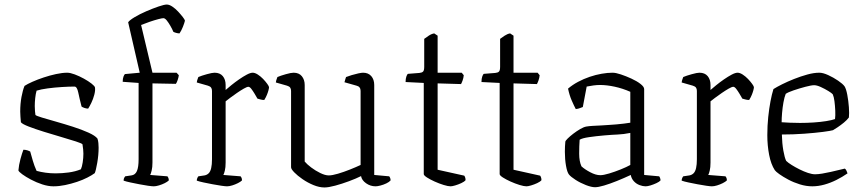

<svg xmlns="http://www.w3.org/2000/svg" viewBox="-20 -820 3800 845"><path d="M215 0Q192 0 166 -8.5Q140 -17 116.5 -29.5Q93 -42 78 -53Q63 -64 61 -70Q63 -94 70 -120Q77 -146 83 -161Q92 -161 100 -158.5Q108 -156 113 -153Q118 -135 124.5 -112.5Q131 -90 141 -68Q159 -63 180.5 -60Q202 -57 225 -57Q253 -57 282.5 -61Q312 -65 336 -75Q341 -86 344 -105.5Q347 -125 347 -144Q347 -152 346 -162.5Q345 -173 343 -185Q340 -189 314 -197.5Q288 -206 250 -217Q212 -228 173.5 -240Q135 -252 106.5 -263Q78 -274 72 -282Q71 -294 70 -306Q69 -318 69 -329Q69 -363 74.5 -393Q80 -423 88 -442Q100 -450 122.5 -460Q145 -470 172 -479Q199 -488 226.5 -494Q254 -500 276 -500Q289 -500 309 -492.5Q329 -485 349 -474Q369 -463 383 -452Q397 -441 398 -435Q400 -422 395 -403Q390 -384 382 -367.5Q374 -351 368 -342Q360 -342 351.5 -345Q343 -348 339 -351Q330 -386 324.5 -412.5Q319 -439 308 -439Q285 -439 252.5 -437Q220 -435 190 -431Q160 -427 141 -421Q137 -407 135 -388.5Q133 -370 133 -353Q133 -341 134 -330.5Q135 -320 136 -314Q140 -310 165 -302.5Q190 -295 227 -284.5Q264 -274 301.5 -262Q339 -250 369 -236.5Q399 -223 409 -210Q412 -201 413 -190.5Q414 -180 414 -170Q414 -138 408 -103.5Q402 -69 397 -58Q385 -49 364.5 -38.5Q344 -28 318.5 -19.5Q293 -11 266.5 -5.5Q240 0 215 0Z M657 0Q649 0 631.5 -2.5Q614 -5 593.5 -9Q573 -13 554 -17Q535 -21 524 -25Q524 -33 527 -38Q530 -43 531 -44L558 -48Q575 -50 582.5 -67Q590 -84 590 -119V-455L520 -460Q520 -474 523.5 -483Q527 -492 530 -494L595 -500L544 -722Q550 -731 572.5 -744.5Q595 -758 624 -770.5Q653 -783 678 -791.5Q703 -800 714 -800Q725 -800 738.5 -791Q752 -782 764 -769Q776 -756 784.5 -745Q793 -734 794 -729Q793 -724 790.5 -717Q788 -710 785 -702Q782 -694 778 -686.5Q774 -679 770 -673Q763 -673 754.5 -675.5Q746 -678 743 -680Q738 -692 730 -706Q722 -720 714 -730Q706 -740 699 -740Q693 -740 676 -735.5Q659 -731 638.5 -724Q618 -717 601 -710L651 -500H757L767 -489Q766 -480 762 -468Q758 -456 754 -451L651 -453V-105Q651 -84 647.5 -69.5Q644 -55 641 -50L717 -44Q718 -43 720.5 -38Q723 -33 723 -26Q717 -20 705 -14Q693 -8 679.5 -4Q666 0 657 0Z M979 0Q972 0 954.5 -2.5Q937 -5 916 -9Q895 -13 876 -17Q857 -21 846 -25Q846 -31 848.5 -36.5Q851 -42 853 -44L880 -48Q891 -50 898.5 -57.5Q906 -65 909.5 -80.5Q913 -96 913 -119V-420Q913 -429 909 -434.5Q905 -440 895 -443L846 -457Q847 -465 849.5 -471.5Q852 -478 853 -481Q867 -487 890.5 -493.5Q914 -500 924 -500Q948 -500 960.5 -485Q973 -470 973 -446V-424Q982 -432 998 -445Q1014 -458 1032 -470.5Q1050 -483 1066 -491.5Q1082 -500 1092 -500Q1102 -500 1114.5 -492Q1127 -484 1138 -472.5Q1149 -461 1156.5 -450.5Q1164 -440 1164 -436Q1164 -432 1161.5 -422.5Q1159 -413 1154.5 -402Q1150 -391 1143 -380Q1134 -380 1125.5 -382.5Q1117 -385 1113 -386Q1108 -395 1100.5 -407.5Q1093 -420 1086 -429Q1079 -438 1073 -438Q1067 -438 1053 -430Q1039 -422 1023 -411Q1007 -400 993 -389.5Q979 -379 973 -374V-105Q973 -83 969.5 -69Q966 -55 963 -50L1039 -44Q1041 -42 1043 -37.5Q1045 -33 1045 -26Q1039 -20 1027 -14Q1015 -8 1002 -4Q989 0 979 0Z M1408 5Q1385 5 1359.5 -5.5Q1334 -16 1311.5 -31.5Q1289 -47 1275 -61.5Q1261 -76 1261 -84V-420Q1261 -429 1257 -434.5Q1253 -440 1243 -443L1194 -457Q1195 -465 1197.5 -471.5Q1200 -478 1201 -481Q1215 -487 1238 -493.5Q1261 -500 1272 -500Q1296 -500 1308.5 -484.5Q1321 -469 1321 -446V-109Q1331 -97 1349.5 -83Q1368 -69 1389.5 -58.5Q1411 -48 1427 -48Q1442 -48 1467.5 -55.5Q1493 -63 1520.5 -74Q1548 -85 1567 -94V-420Q1567 -429 1562.5 -435Q1558 -441 1549 -443L1496 -458Q1498 -466 1500 -472Q1502 -478 1503 -481Q1513 -485 1528 -489.5Q1543 -494 1557 -497Q1571 -500 1578 -500Q1601 -500 1614 -485Q1627 -470 1627 -446V-50L1693 -44Q1696 -40 1697.5 -35.5Q1699 -31 1699 -26Q1693 -19 1680.5 -13Q1668 -7 1654.5 -3.5Q1641 0 1633 0Q1610 0 1591 -13.5Q1572 -27 1569 -45Q1547 -34 1516 -22.5Q1485 -11 1455.5 -3Q1426 5 1408 5Z M1963 0Q1952 0 1932.5 -6Q1913 -12 1893 -21Q1873 -30 1859 -39Q1845 -48 1845 -54V-455L1765 -459Q1765 -474 1768.5 -483.5Q1772 -493 1775 -495L1826 -499Q1837 -500 1842 -505Q1847 -510 1847 -526V-649Q1855 -655 1867 -663Q1879 -671 1891 -673L1906 -663V-500H2012L2021 -489Q2020 -477 2016 -466Q2012 -455 2009 -450L1906 -453V-73L2023 -47Q2025 -45 2027 -39.5Q2029 -34 2029 -27Q2023 -20 2010 -14Q1997 -8 1983.5 -4Q1970 0 1963 0Z M2297 0Q2286 0 2266.5 -6Q2247 -12 2227 -21Q2207 -30 2193 -39Q2179 -48 2179 -54V-455L2099 -459Q2099 -474 2102.5 -483.5Q2106 -493 2109 -495L2160 -499Q2171 -500 2176 -505Q2181 -510 2181 -526V-649Q2189 -655 2201 -663Q2213 -671 2225 -673L2240 -663V-500H2346L2355 -489Q2354 -477 2350 -466Q2346 -455 2343 -450L2240 -453V-73L2357 -47Q2359 -45 2361 -39.5Q2363 -34 2363 -27Q2357 -20 2344 -14Q2331 -8 2317.5 -4Q2304 0 2297 0Z M2599 4Q2583 4 2558.5 -5.5Q2534 -15 2513 -28.5Q2492 -42 2484 -52Q2476 -62 2471 -90.5Q2466 -119 2466 -152Q2466 -164 2466.5 -175Q2467 -186 2468 -196Q2468 -200 2478 -210Q2488 -220 2503 -231.5Q2518 -243 2533.5 -252Q2549 -261 2560 -263Q2571 -265 2588 -266Q2605 -267 2627 -268Q2641 -269 2658 -270Q2675 -271 2692.5 -272.5Q2710 -274 2726 -276Q2742 -278 2754 -280V-416Q2720 -431 2685 -438.5Q2650 -446 2621 -446Q2607 -446 2592 -444Q2577 -442 2562 -439L2545 -349Q2541 -348 2533 -344.5Q2525 -341 2514 -340Q2506 -355 2496 -378Q2486 -401 2480 -430Q2500 -447 2524.5 -460Q2549 -473 2575.5 -482Q2602 -491 2628 -495.5Q2654 -500 2676 -500Q2690 -500 2712.5 -492.5Q2735 -485 2759 -474Q2783 -463 2799 -450.5Q2815 -438 2815 -428V-50L2881 -44Q2883 -42 2885 -36.5Q2887 -31 2887 -26Q2882 -20 2869 -14Q2856 -8 2843 -4Q2830 0 2821 0Q2809 0 2794.5 -5.5Q2780 -11 2769.5 -22.5Q2759 -34 2756 -50Q2726 -36 2695 -23.5Q2664 -11 2638.5 -3.5Q2613 4 2599 4ZM2622 -49Q2636 -49 2661 -56.5Q2686 -64 2712 -74.5Q2738 -85 2754 -94V-235Q2724 -229 2699 -228Q2674 -227 2639 -224Q2604 -221 2573 -216.5Q2542 -212 2531 -205Q2529 -177 2529 -143.5Q2529 -110 2539 -88Q2553 -75 2577.5 -62Q2602 -49 2622 -49Z M3113 0Q3106 0 3088.5 -2.5Q3071 -5 3050 -9Q3029 -13 3010 -17Q2991 -21 2980 -25Q2980 -31 2982.5 -36.5Q2985 -42 2987 -44L3014 -48Q3025 -50 3032.5 -57.5Q3040 -65 3043.5 -80.5Q3047 -96 3047 -119V-420Q3047 -429 3043 -434.5Q3039 -440 3029 -443L2980 -457Q2981 -465 2983.5 -471.5Q2986 -478 2987 -481Q3001 -487 3024.5 -493.5Q3048 -500 3058 -500Q3082 -500 3094.5 -485Q3107 -470 3107 -446V-424Q3116 -432 3132 -445Q3148 -458 3166 -470.5Q3184 -483 3200 -491.5Q3216 -500 3226 -500Q3236 -500 3248.5 -492Q3261 -484 3272 -472.5Q3283 -461 3290.5 -450.5Q3298 -440 3298 -436Q3298 -432 3295.5 -422.5Q3293 -413 3288.5 -402Q3284 -391 3277 -380Q3268 -380 3259.5 -382.5Q3251 -385 3247 -386Q3242 -395 3234.5 -407.5Q3227 -420 3220 -429Q3213 -438 3207 -438Q3201 -438 3187 -430Q3173 -422 3157 -411Q3141 -400 3127 -389.5Q3113 -379 3107 -374V-105Q3107 -83 3103.5 -69Q3100 -55 3097 -50L3173 -44Q3175 -42 3177 -37.5Q3179 -33 3179 -26Q3173 -20 3161 -14Q3149 -8 3136 -4Q3123 0 3113 0Z M3555 0Q3528 0 3500.5 -8.5Q3473 -17 3449.5 -29.5Q3426 -42 3410 -53.5Q3394 -65 3390 -71Q3373 -97 3365 -138.5Q3357 -180 3357 -225Q3357 -267 3361 -305Q3365 -343 3371 -374.5Q3377 -406 3384 -428Q3398 -437 3422 -449Q3446 -461 3475 -472.5Q3504 -484 3533 -492Q3562 -500 3586 -500Q3602 -500 3625 -489.5Q3648 -479 3668.5 -465Q3689 -451 3697 -440Q3704 -429 3709 -402.5Q3714 -376 3716 -348Q3718 -320 3716 -303Q3708 -292 3694 -280.5Q3680 -269 3666.5 -260Q3653 -251 3646 -247Q3636 -244 3601.5 -239.5Q3567 -235 3519 -231.5Q3471 -228 3421 -228Q3422 -189 3427.5 -157.5Q3433 -126 3440 -112Q3448 -104 3464 -94Q3480 -84 3499 -74.5Q3518 -65 3536 -59Q3554 -53 3567 -53Q3580 -53 3598.5 -56Q3617 -59 3636.5 -63.5Q3656 -68 3672.5 -72Q3689 -76 3698 -78Q3702 -76 3705.5 -68.5Q3709 -61 3710 -57Q3687 -41 3661 -28Q3635 -15 3608 -7.5Q3581 0 3555 0ZM3501 -279Q3531 -279 3561 -281Q3591 -283 3616 -287Q3641 -291 3655 -296Q3657 -312 3656 -333.5Q3655 -355 3652.5 -374.5Q3650 -394 3645 -405Q3641 -410 3625.5 -419.5Q3610 -429 3592.5 -437Q3575 -445 3563 -445Q3551 -445 3524.5 -438Q3498 -431 3473 -422.5Q3448 -414 3438 -407Q3432 -392 3428 -369.5Q3424 -347 3422 -323.5Q3420 -300 3420 -282Q3434 -281 3455.5 -280Q3477 -279 3501 -279Z"/></svg>

Font: Texturina Medium 12pt Thin
Style: Regular
Weight: 250
Version: Version 1.002